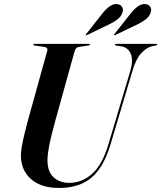

<svg xmlns="http://www.w3.org/2000/svg" viewBox="-20 -916 795 946"><path d="M515 -208 622 -566.5Q638 -623.5 623.2 -653.5Q608.5 -683.5 576 -688L553.5 -691Q549.5 -692 548 -693Q546.5 -694 546.5 -696Q546.5 -698 548.2 -699Q550 -700 552.5 -700H749.5Q752.5 -700 753.8 -699.2Q755 -698.5 755 -697Q755 -695 753.8 -694Q752.5 -693 748.5 -692L728 -688Q700.5 -681 675 -653Q649.5 -625 632 -565L526 -209Q503.5 -132 469.5 -83.8Q435.5 -35.5 386.8 -12.8Q338 10 271 10Q209 10 167 -11Q125 -32 103.5 -69Q82 -106 83 -154.5Q83 -169.5 88 -197.2Q93 -225 100.8 -257Q108.5 -289 116 -317L212.5 -664.5Q215.5 -674 211 -679Q206.5 -684 198 -685L151.5 -691.5Q147.5 -692 146 -693Q144.5 -694 144.5 -696Q144.5 -698 146.2 -699Q148 -700 150.5 -700H418.5Q423.5 -700 423.5 -697Q423.5 -695.5 422 -694Q420.5 -692.5 416.5 -692L367 -684.5Q359 -683 354.2 -677.2Q349.5 -671.5 345 -654.5L251.5 -317.5Q232 -247 223.2 -202.8Q214.5 -158.5 214 -130Q213 -72 242.8 -43.5Q272.5 -15 322 -15Q383.5 -15 434.2 -60Q485 -105 515 -208ZM483.5 -848.5Q502 -872 520 -884.5Q538 -897 554.5 -896Q571.5 -895.5 580 -884Q588.5 -872.5 584 -856.5Q578 -835.5 559.5 -821.2Q541 -807 519 -796.5L408 -743Q406 -742 404.8 -742Q403.5 -742 402.5 -742.5Q402 -743.5 402.8 -745Q403.5 -746.5 405 -748.5ZM623 -848.5Q641.5 -872 659.2 -884.5Q677 -897 693.5 -896Q710.5 -895.5 719.2 -884Q728 -872.5 723 -856.5Q717 -835 698.5 -821Q680 -807 658.5 -796.5L547 -743Q545 -742 543.8 -742Q542.5 -742 541.5 -742.5Q541 -743.5 541.8 -745Q542.5 -746.5 544 -748.5Z"/></svg>

Font: Fraunces 120pt SemiBold
Style: Italic
Weight: 600
Italic angle: -16°
Version: Version 1.000;[b76b70a41]